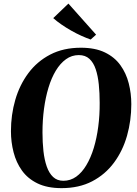

<svg xmlns="http://www.w3.org/2000/svg" viewBox="-20 -1012 743 1044"><path d="M314.5 11Q237 11 184 -14.8Q131 -40.5 99.5 -84.5Q68 -128.5 53.8 -184Q39.5 -239.5 39.5 -298.5Q39.5 -387.5 63 -468.8Q86.5 -550 134 -614Q181.5 -678 253 -715.2Q324.5 -752.5 420 -752.5Q497.5 -752.5 550.2 -727Q603 -701.5 634.5 -657.8Q666 -614 680 -559Q694 -504 694 -445.5Q694 -356.5 670.8 -274.2Q647.5 -192 600 -127.8Q552.5 -63.5 481.2 -26.2Q410 11 314.5 11ZM324.5 -29Q363 -29 394.2 -51.2Q425.5 -73.5 449.5 -113.8Q473.5 -154 489.8 -207.2Q506 -260.5 514.2 -323.2Q522.5 -386 522 -453Q522 -506 517.2 -552.8Q512.5 -599.5 500.5 -635.5Q488.5 -671.5 466.2 -692Q444 -712.5 408.5 -712.5Q370 -712.5 338.8 -690Q307.5 -667.5 283.5 -627.8Q259.5 -588 243.5 -535Q227.5 -482 219.2 -420Q211 -358 211 -292Q211 -238 216.2 -190.5Q221.5 -143 234.2 -106.5Q247 -70 269 -49.5Q291 -29 324.5 -29ZM473 -797Q450 -805 422.2 -817.5Q394.5 -830 366.8 -845.8Q339 -861.5 313.8 -879Q288.5 -896.5 269.5 -913.5L352 -992.5L502.5 -823.5Z"/></svg>

Font: Merriweather 96pt ExtraBold
Style: Italic
Weight: 800
Italic angle: -7.8°
Version: Version 2.101